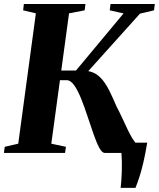

<svg xmlns="http://www.w3.org/2000/svg" viewBox="-28 -763 793 958"><path d="M574 174.5Q576 158 577.5 136Q579 114 579.8 90Q580.5 66 580 42.8Q579.5 19.5 578 0L544 -51H706.5Q697 6.5 687.2 48.2Q677.5 90 667.5 120.2Q657.5 150.5 648 174.5ZM495 0Q481 0 467 -26.2Q453 -52.5 438.8 -93.8Q424.5 -135 409.2 -181.2Q394 -227.5 377.5 -269Q361 -310.5 342.8 -336.8Q324.5 -363 304 -363H215L220.5 -411H351L588.5 -696L519.5 -711.5L523.5 -743H744.5L740.5 -711.5L670.5 -695L370.5 -361.5L380.5 -409.5Q414 -411.5 438.5 -400.2Q463 -389 482.5 -365.5Q502 -342 518.8 -308Q535.5 -274 553.5 -231.5Q567.5 -205.5 581 -176.2Q594.5 -147 607.5 -119.5Q620.5 -92 633.2 -71.2Q646 -50.5 657.5 -41L697 -31L693.5 0ZM-8.5 0 -4.5 -30.5 63 -46 151 -696.5 87.5 -711.5 91 -743H398.5L394.5 -711.5L316.5 -696.5L228 -46L301 -30.5L296.5 0Z"/></svg>

Font: Merriweather 96pt ExtraBold
Style: Italic
Weight: 800
Italic angle: -7.8°
Version: Version 2.101